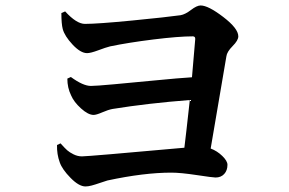

<svg xmlns="http://www.w3.org/2000/svg" viewBox="-20 -714 1040 692"><path d="M201.2 -667 214.8 -672.9Q255.9 -627.9 286.1 -627.9Q332 -627.9 457 -640.1Q582 -652.3 630.9 -659.2Q647.5 -662.1 668.5 -678.2Q689.5 -694.3 703.1 -694.3Q730.5 -694.3 784.7 -652.8Q838.9 -611.3 838.9 -583Q838.9 -568.4 818.4 -547.9Q797.9 -527.3 795.9 -510.7Q785.2 -445.3 739.3 -178.7Q762.7 -169.9 781.2 -151.9Q799.8 -133.8 799.8 -120.1Q799.8 -99.6 788.1 -86.9Q776.4 -74.2 756.8 -74.2Q747.1 -74.2 689 -83Q630.9 -91.8 597.7 -91.8Q499 -91.8 367.2 -63.5Q357.4 -60.5 340.3 -54.7Q323.2 -48.8 310.5 -45.4Q297.9 -42 288.1 -42Q264.6 -42 234.4 -72.8Q204.1 -103.5 195.3 -128.9Q184.6 -158.2 185.5 -191.4L198.2 -197.3Q213.9 -179.7 222.2 -172.4Q230.5 -165 245.1 -157.7Q259.8 -150.4 275.4 -150.4Q297.9 -150.4 644.5 -181.6Q649.4 -219.7 664.1 -353.5Q512.7 -341.8 385.7 -321.3Q370.1 -318.4 348.6 -309.1Q327.1 -299.8 317.4 -299.8Q297.9 -299.8 272 -323.2Q246.1 -346.7 236.3 -370.1Q222.7 -397.5 222.7 -430.7L235.4 -436.5Q279.3 -404.3 307.6 -404.3Q325.2 -404.3 390.1 -410.2Q455.1 -416 540 -424.3Q625 -432.6 671.9 -435.5Q677.7 -497.1 683.6 -572.3Q684.6 -583 674.8 -583Q624 -583 533.2 -571.8Q442.4 -560.5 377 -546.9Q361.3 -543 334 -532.7Q306.6 -522.5 293.9 -522.5Q270.5 -522.5 241.7 -553.2Q212.9 -584 206.1 -609.4Q201.2 -627.9 201.2 -667Z"/></svg>

Font: GenRyuMin TW TTF Bold
Style: Regular
Weight: 700
Version: Version 1.300